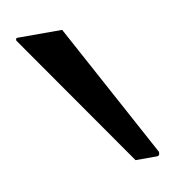

<svg xmlns="http://www.w3.org/2000/svg" viewBox="-40 -758 276 290"><g transform="rotate(-10 98.0 -612.5)"><path d="M147 -506 1 -715Q1 -715 1 -717Q1 -719 4 -719H72L183 -514Q184 -513 184 -511Q184 -506 180 -506Z"/></g></svg>

Font: Pochaevsk
Style: Regular
Weight: 400
Version: Version 1.210; ttfautohint (v1.8.4.7-5d5b)